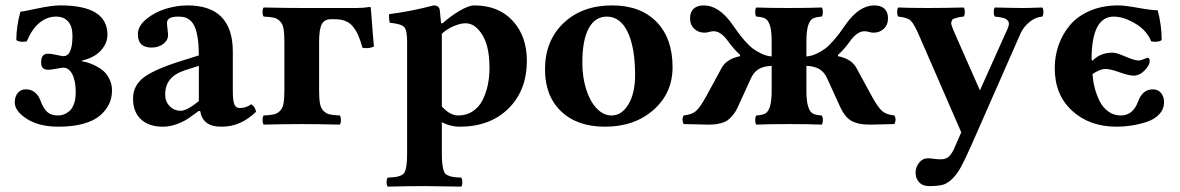

<svg xmlns="http://www.w3.org/2000/svg" viewBox="-20 -464 4413 718"><path d="M199.2 9.8Q126.5 9.8 80.8 -19.3Q35.2 -48.3 35.2 -81.1Q35.2 -102.1 46.1 -116Q57.1 -129.9 77.1 -129.9Q96.7 -129.9 110.6 -118.4Q124.5 -106.9 130.9 -88.9Q142.1 -58.6 156.5 -45.4Q170.9 -32.2 196.8 -32.2Q208 -32.2 218.8 -36.1Q229.5 -40 240 -49.1Q250.5 -58.1 256.8 -76.2Q263.2 -94.2 263.2 -119.1Q263.2 -161.1 250.5 -186Q237.8 -210.9 216.8 -210.9Q209 -210.4 189.7 -206.8Q170.4 -203.1 160.2 -203.1Q146 -203.1 139.9 -210Q133.8 -216.8 133.8 -231.9Q133.8 -263.2 160.2 -263.2Q170.9 -263.2 189.5 -259Q208 -254.9 216.8 -253.9Q251 -253.9 251 -330.1Q251 -365.2 234.9 -383.5Q218.8 -401.9 189.9 -401.9Q155.3 -401.9 127 -378.2Q98.6 -354.5 80.1 -309.1Q54.2 -304.7 41 -314Q41 -364.3 56.2 -419.9Q68.8 -421.4 121.3 -432.6Q173.8 -443.8 206.1 -443.8Q381.8 -443.8 381.8 -334Q381.8 -302.2 357.2 -275.1Q332.5 -248 287.1 -237.8V-234.9Q297.9 -232.9 309.6 -229.5Q321.3 -226.1 338.1 -217.5Q355 -209 367.7 -197.8Q380.4 -186.5 389.6 -167.5Q398.9 -148.4 398.9 -126Q398.9 -98.1 387.7 -74.7Q376.5 -51.3 353.8 -31.7Q331.1 -12.2 291.3 -1.2Q251.5 9.8 199.2 9.8Z M723.6 -85.9V-217.8L671.4 -201.2Q633.3 -188.5 615.5 -166.3Q597.7 -144 597.7 -109.9Q597.7 -84.5 614.5 -67.1Q631.3 -49.8 655.8 -49.8Q678.7 -49.8 723.6 -85.9ZM728.5 -48.8H722.7L692.4 -26.9Q670.9 -10.7 643.1 -0.5Q615.2 9.8 589.4 9.8Q536.6 9.8 507.1 -17.8Q477.5 -45.4 477.5 -95.2Q477.5 -143.1 516.1 -173.3Q554.7 -203.6 656.7 -235.8L723.6 -256.8Q723.6 -293.9 719.5 -320.6Q715.3 -347.2 708.7 -362.8Q702.1 -378.4 691.7 -387.5Q681.2 -396.5 670.9 -399.2Q660.6 -401.9 646.5 -401.9Q604.5 -401.9 604.5 -378.9Q604.5 -371.1 606.4 -355.5Q608.4 -339.8 608.4 -332Q608.4 -313.5 590.6 -299.8Q572.8 -286.1 546.4 -286.1Q495.6 -286.1 495.6 -335.9Q495.6 -366.7 527.1 -392.6Q558.6 -418.5 600.3 -431.2Q642.1 -443.8 680.7 -443.8Q850.6 -443.8 850.6 -271V-127Q850.6 -88.9 856 -74.5Q861.3 -60.1 877.4 -60.1Q900.4 -60.1 919.4 -74.2Q934.6 -64.5 937.5 -45.9Q908.2 -18.1 877.2 -4.2Q846.2 9.8 806.6 9.8Q738.3 9.8 728.5 -48.8Z M1217.3 -392.1Q1192.9 -392.1 1183.1 -373Q1173.3 -354 1173.3 -307.1V-127Q1173.3 -95.2 1176.5 -77.4Q1179.7 -59.6 1189.5 -49.6Q1199.2 -39.6 1212.2 -36.4Q1225.1 -33.2 1250.5 -32.2Q1254.9 -27.8 1254.9 -15.1Q1254.9 -2.4 1250.5 2Q1164.6 0 1108.4 0Q1050.3 0 966.3 2Q961.9 -2.4 961.9 -15.1Q961.9 -27.8 966.3 -32.2Q991.7 -33.2 1004.6 -36.4Q1017.6 -39.6 1027.3 -49.6Q1037.1 -59.6 1040.3 -77.4Q1043.5 -95.2 1043.5 -127V-307.1Q1043.5 -338.9 1040.3 -356.7Q1037.1 -374.5 1027.3 -384.5Q1017.6 -394.5 1004.6 -397.7Q991.7 -400.9 966.3 -401.9Q961.9 -406.2 961.9 -418.9Q961.9 -431.6 966.3 -436Q1052.2 -434.1 1108.4 -434.1H1313.5Q1339.4 -434.1 1362.3 -438Q1366.2 -438 1366.2 -435.1Q1367.2 -431.6 1369.1 -404.5Q1371.1 -377.4 1373.8 -342.3Q1376.5 -307.1 1378.4 -290Q1360.8 -281.2 1335.4 -285.2Q1327.6 -313.5 1320.1 -331.1Q1312.5 -348.6 1300.8 -363.5Q1289.1 -378.4 1272.2 -385.3Q1255.4 -392.1 1231.4 -392.1Z M1632.3 -337.9V-65.9Q1662.6 -32.2 1693.4 -32.2Q1724.6 -32.2 1748 -47.9Q1771.5 -63.5 1784.7 -89.8Q1797.9 -116.2 1804.2 -146.5Q1810.5 -176.8 1810.5 -210Q1810.5 -291.5 1783.4 -334.2Q1756.3 -377 1721.2 -377Q1702.6 -377 1677.7 -366.7Q1652.8 -356.4 1632.3 -337.9ZM1430.2 233.9Q1425.8 229.5 1425.8 217Q1425.8 204.6 1430.2 200.2Q1451.2 199.2 1461.4 197.5Q1471.7 195.8 1481.4 191.2Q1491.2 186.5 1494.9 176.3Q1498.5 166 1500.5 150.9Q1502.4 135.7 1502.4 109.9V-309.1Q1502.4 -351.6 1491 -363.3Q1479.5 -375 1437.5 -378.9Q1436 -383.8 1435.1 -395Q1434.1 -406.2 1435.5 -411.1Q1516.6 -421.4 1601.6 -443.8Q1621.6 -443.8 1624.5 -426.8Q1628.4 -391.1 1629.4 -377H1635.3Q1663.6 -402.8 1698.2 -423.3Q1732.9 -443.8 1753.4 -443.8Q1843.8 -443.8 1897 -386.5Q1950.2 -329.1 1950.2 -236.8Q1950.2 -126 1881.3 -58.1Q1812.5 9.8 1699.2 9.8Q1665 9.8 1632.3 -6.8V109.9Q1632.3 135.7 1634.3 150.9Q1636.2 166 1639.9 176.3Q1643.6 186.5 1653.3 191.2Q1663.1 195.8 1673.3 197.5Q1683.6 199.2 1704.6 200.2Q1709 204.6 1709 217Q1709 229.5 1704.6 233.9Q1682.1 233.4 1636 232.9Q1589.8 232.4 1567.4 231.9Q1514.2 231.9 1430.2 233.9Z M2018.1 -204.1Q2018.1 -312 2087.6 -377.9Q2157.2 -443.8 2269 -443.8Q2375 -443.8 2435.1 -382.3Q2495.1 -320.8 2495.1 -212.9Q2495.1 -115.7 2423.8 -53Q2352.5 9.8 2242.2 9.8Q2138.2 9.8 2078.1 -47.9Q2018.1 -105.5 2018.1 -204.1ZM2249 -401.9Q2205.6 -401.9 2181.6 -358.2Q2157.7 -314.5 2157.7 -229Q2157.7 -175.3 2171.9 -130.4Q2186 -85.4 2211.2 -58.8Q2236.3 -32.2 2267.1 -32.2Q2305.2 -32.2 2330.1 -74Q2355 -115.7 2355 -184.1Q2355 -285.6 2327.4 -343.8Q2299.8 -401.9 2249 -401.9Z M2865.7 -252.9V-307.1Q2865.7 -348.1 2859.4 -368.2Q2853 -388.2 2842.3 -394.3Q2831.5 -400.4 2808.6 -401.9Q2804.2 -406.2 2804.2 -418.9Q2804.2 -431.6 2808.6 -436Q2852.5 -434.1 2930.7 -434.1Q3008.8 -434.1 3052.7 -436Q3057.1 -431.6 3057.1 -418.9Q3057.1 -406.2 3052.7 -401.9Q3029.8 -400.4 3019 -394.3Q3008.3 -388.2 3002 -368.2Q2995.6 -348.1 2995.6 -307.1V-252.9Q3015.1 -254.4 3033.9 -263.4Q3052.7 -272.5 3066.2 -282.5Q3079.6 -292.5 3095.9 -311.3Q3112.3 -330.1 3120.4 -341.3Q3128.4 -352.5 3143.6 -374Q3193.4 -443.8 3249.5 -443.8Q3273.9 -443.8 3287.4 -431.4Q3300.8 -418.9 3300.8 -396Q3300.8 -371.1 3285.2 -356.4Q3269.5 -341.8 3246.6 -341.8Q3237.8 -341.8 3227.5 -345.2Q3217.8 -347.2 3212.9 -347.2Q3184.6 -347.2 3156.7 -307.1Q3136.2 -278.8 3113.8 -258.8V-253.9Q3164.6 -243.7 3182.6 -210L3239.7 -105Q3263.7 -61.5 3279.3 -48.3Q3294.9 -35.2 3324.7 -32.2Q3333.5 -17.6 3324.7 0L3235.8 2Q3215.3 2 3202.1 0.2Q3189 -1.5 3173.1 -7.6Q3157.2 -13.7 3144.5 -28.1Q3131.8 -42.5 3121.6 -64.9L3072.8 -171.9Q3062 -194.8 3044.2 -205.6Q3026.4 -216.3 2995.6 -217.8V-127Q2995.6 -85.9 3002 -65.9Q3008.3 -45.9 3019 -39.8Q3029.8 -33.7 3052.7 -32.2Q3057.1 -27.8 3057.1 -15.1Q3057.1 -2.4 3052.7 2Q3006.8 0 2930.7 0Q2854.5 0 2808.6 2Q2804.2 -2.4 2804.2 -15.1Q2804.2 -27.8 2808.6 -32.2Q2831.5 -33.7 2842.3 -39.8Q2853 -45.9 2859.4 -65.9Q2865.7 -85.9 2865.7 -127V-217.8Q2835 -216.3 2817.1 -205.6Q2799.3 -194.8 2788.6 -171.9L2739.7 -64.9Q2731.4 -46.4 2720.9 -33.7Q2710.4 -21 2700.7 -14.2Q2690.9 -7.3 2677.2 -3.7Q2663.6 0 2652.8 1Q2642.1 2 2626 2L2536.6 0Q2527.8 -17.6 2536.6 -32.2Q2566.4 -35.2 2582 -48.3Q2597.7 -61.5 2621.6 -105L2678.7 -210Q2696.8 -243.7 2747.6 -253.9V-258.8Q2725.1 -278.8 2704.6 -307.1Q2676.8 -347.2 2648.9 -347.2Q2643.6 -347.2 2633.8 -345.2Q2623.5 -341.8 2614.7 -341.8Q2591.8 -341.8 2576.2 -356.4Q2560.5 -371.1 2560.5 -396Q2560.5 -418.9 2574 -431.4Q2587.4 -443.8 2611.8 -443.8Q2668 -443.8 2717.8 -374Q2732.9 -352.5 2741 -341.3Q2749 -330.1 2765.4 -311.3Q2781.7 -292.5 2795.2 -282.5Q2808.6 -272.5 2827.4 -263.4Q2846.2 -254.4 2865.7 -252.9Z M3403.8 181.2Q3403.8 162.1 3416.7 145Q3429.7 127.9 3450.7 127.9Q3459.5 127.9 3472.7 129.9Q3485.8 131.8 3498.5 131.8Q3518.1 131.8 3530 119.9Q3542 107.9 3551.8 83L3574.7 30.8L3418.5 -328.1Q3398.4 -375 3385.5 -387Q3372.6 -398.9 3339.4 -401.9Q3335 -406.2 3335 -418.9Q3335 -431.6 3339.4 -436Q3379.4 -434.1 3450.7 -434.1Q3509.3 -434.1 3583.5 -436Q3587.9 -431.6 3587.9 -418.9Q3587.9 -406.2 3583.5 -401.9Q3570.8 -400.9 3562.3 -398.7Q3553.7 -396.5 3547.9 -394.5Q3542 -392.6 3540 -387.7Q3538.1 -382.8 3537.1 -379.9Q3536.1 -377 3538.8 -368.9Q3541.5 -360.8 3543.2 -356.4Q3544.9 -352.1 3549.8 -340.8L3644.5 -126L3748.5 -357.9Q3752.4 -366.7 3752.9 -373.5Q3753.4 -380.4 3750.2 -384.8Q3747.1 -389.2 3742.9 -392.3Q3738.8 -395.5 3731 -397.2Q3723.1 -398.9 3716.8 -399.9Q3710.4 -400.9 3700.7 -401.9Q3696.3 -406.2 3696.3 -418.9Q3696.3 -431.6 3700.7 -436Q3774.9 -434.1 3806.6 -434.1Q3827.6 -434.1 3877.4 -436Q3881.8 -431.6 3881.8 -418.9Q3881.8 -406.2 3877.4 -401.9Q3851.6 -399.9 3829.3 -381.3Q3807.1 -362.8 3796.4 -338.9L3614.7 74.2Q3590.3 129.4 3575.2 157.7Q3560.1 186 3541.5 204.3Q3522.9 222.7 3504.6 227.3Q3486.3 231.9 3454.6 231.9Q3430.2 231.9 3417 217.3Q3403.8 202.6 3403.8 181.2Z M4162.1 -443.8Q4185.5 -443.8 4236.6 -434.6Q4287.6 -425.3 4309.1 -425.8Q4324.2 -370.1 4324.2 -314Q4311 -304.7 4285.2 -309.1Q4268.1 -351.1 4224.6 -376.5Q4181.2 -401.9 4145 -401.9Q4062 -401.9 4062 -241.2L4065.4 -236.8Q4094.2 -267.1 4141.1 -267.1Q4155.3 -267.1 4188.7 -252.4Q4222.2 -237.8 4237.3 -237.8Q4245.1 -237.8 4257.3 -242.9Q4269.5 -248 4272 -248Q4279.3 -248 4279.3 -234.9Q4279.3 -220.2 4260.5 -200.7Q4241.7 -181.2 4219.2 -181.2Q4201.2 -181.2 4166.7 -193.6Q4132.3 -206.1 4114.3 -206.1Q4093.8 -206.1 4065.4 -187Q4067.4 -160.6 4073.7 -135.5Q4080.1 -110.4 4092 -86.2Q4104 -62 4124.5 -47.1Q4145 -32.2 4171.4 -32.2Q4216.3 -32.2 4235.4 -83Q4252 -129.9 4291 -129.9Q4310.5 -129.9 4321.8 -116.2Q4333 -102.5 4333 -82Q4333 -55.7 4314.7 -36.4Q4296.4 -17.1 4267.1 -7.8Q4237.8 1.5 4210.2 5.6Q4182.6 9.8 4156.2 9.8Q4054.2 9.8 3989.3 -49.8Q3924.3 -109.4 3924.3 -209Q3924.3 -254.9 3939 -296.1Q3953.6 -337.4 3981.9 -370.8Q4010.3 -404.3 4056.9 -424.1Q4103.5 -443.8 4162.1 -443.8Z"/></svg>

Font: Common Serif
Style: Bold
Weight: 700
Designer: Philipp H. Poll, Khaled Hosny
Foundry: Stefan Peev, Context Ltd.
Version: Version 1.026